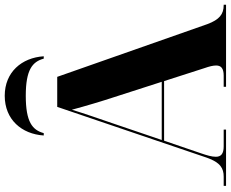

<svg xmlns="http://www.w3.org/2000/svg" viewBox="-102 -874 976 812"><g transform="rotate(-90 386.0 -468.0)"><path d="M219 -771H229C242 -819 276 -847 387 -847C497 -847 531 -819 544 -771H554C548 -864 487 -936 387 -936C286 -936 225 -864 219 -771ZM6 0H244V-10H173C142 -10 129 -21 129 -43C129 -60 135 -81 144 -107L197 -262H449L504 -91C511 -71 515 -55 515 -42C515 -21 503 -10 472 -10H425V0H772V-10H770C732 -10 709 -28 690 -79L467 -714H340L125 -81C105 -24 80 -10 45 -10H6ZM200 -272 271 -481C289 -533 313 -603 328 -652C342 -599 366 -519 380 -477L446 -272Z"/></g></svg>

Font: Noto Serif Display ExtraBold
Style: Regular
Weight: 800
Designer: Monotype Design Team
Foundry: Monotype Imaging Inc.
Version: Version 2.009